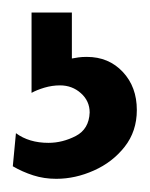

<svg xmlns="http://www.w3.org/2000/svg" viewBox="-20 -44 234 300"><path d="M29.3 -24.4H92.3V47.4Q97.2 46.4 102.5 45.7Q107.9 44.9 115.7 44.9Q149.9 44.9 171.9 68.4Q193.8 91.8 193.8 127.9Q193.8 161.1 174.8 185.3Q155.8 209.5 126.7 222.4Q97.7 235.4 67.9 235.4Q48.8 235.4 32 230Q15.1 224.6 0 215.8L4.9 164.1Q25.4 179.2 55.7 179.2Q77.6 179.2 98.4 168.5Q119.1 157.7 120.1 131.8Q120.1 113.8 106.4 101.6Q92.8 89.4 73.7 89.4Q61.5 89.4 49.3 93Q37.1 96.7 29.3 101.1Z"/></svg>

Font: Kanchenjunga Medium
Style: Regular
Weight: 500
Version: Version 2.001